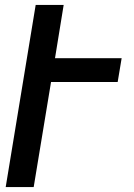

<svg xmlns="http://www.w3.org/2000/svg" viewBox="-20 -755 540 775"><path d="M3 0 124 -735H237L202 -520H471L455 -424H186L116 0Z"/></svg>

Font: Iosevka
Style: Bold Italic
Weight: 700
Italic angle: -9°
Monospace: yes
Designer: Belleve Invis
Foundry: Belleve Invis
Version: Version 32.5.0; ttfautohint (v1.8.4)